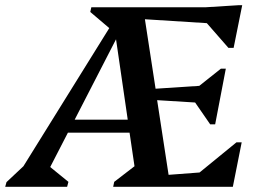

<svg xmlns="http://www.w3.org/2000/svg" viewBox="-74 -718 1002 738"><path d="M-54 0 -49 -18 16 -79 346 -610 273 -672 277 -690H715L843 -698H857L824 -534H804L721 -629L483 -644L524 -377L692 -388L775 -454H794L753 -240H734L676 -324L530 -333L574 -46L693 -55L835 -171H855L821 0H361L365 -19L443 -79L424 -208H187L119 -76L189 -19L184 0ZM213 -258H417L372 -567Z"/></svg>

Font: Platypi Medium
Style: Italic
Weight: 500
Italic angle: -13°
Designer: David Sargent
Foundry: Bolt Cutter Type
Version: Version 1.200; ttfautohint (v1.8.4.7-5d5b)